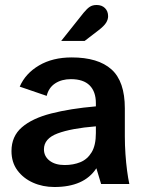

<svg xmlns="http://www.w3.org/2000/svg" viewBox="-20 -737 584 769"><path d="M198 12Q151 12 112 -5.5Q73 -23 49.5 -55Q26 -87 26 -132Q26 -191 67.5 -227Q109 -263 185 -282.5Q261 -302 364 -311V-324Q364 -370 339 -395Q314 -420 264 -420Q227 -420 201 -403Q175 -386 167 -353L59 -390Q82 -443 136.5 -475Q191 -507 267 -507Q373 -507 426.5 -459Q480 -411 480 -303V-191Q480 -155 482.5 -119.5Q485 -84 489 -53.5Q493 -23 498 0H385L366 -63Q341 -25 299 -6.5Q257 12 198 12ZM239 -76Q274 -76 302 -87.5Q330 -99 347 -127Q364 -155 364 -204V-231Q265 -223 210.5 -202.5Q156 -182 156 -139Q156 -111 178.5 -93.5Q201 -76 239 -76ZM225 -573 315 -686Q329 -703 340 -710Q351 -717 367 -717Q388 -717 400.5 -704.5Q413 -692 413 -672Q413 -659 405 -646Q397 -633 375 -616L319 -573Z"/></svg>

Font: Atkinson Hyperlegible Next SemiBold
Style: Regular
Weight: 600
Designer: Elliott Scott, Megan Eiswerth, Linus Boman, Theodore Petrosky, Letters from Sweden
Foundry: Applied Design Works, Letters from Sweden
Version: Version 2.001